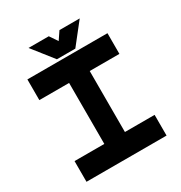

<svg xmlns="http://www.w3.org/2000/svg" viewBox="-196 -997 1071 1137"><g transform="rotate(-30 339.0 -429.0)"><path d="M65 0V-141.5H268.5V-558.5H65V-700H612.5V-558.5H409.5V-141.5H612.5V0ZM276 -716 164 -858H302.5L339 -804L375.5 -858H514L402 -716Z"/></g></svg>

Font: Tourney Expanded Black
Style: Regular
Weight: 900
Width: 7
Designer: Tyler Finck
Foundry: Etcetera Type Co
Version: Version 1.010; ttfautohint (v1.8.3)